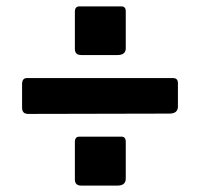

<svg xmlns="http://www.w3.org/2000/svg" viewBox="-20 -673 624 600"><path d="M373 -115Q373 -93 347 -93H234Q214 -93 214 -112V-229Q214 -246 228 -246H359Q373 -246 373 -230ZM536 -340Q536 -318 509 -318L69 -317Q58 -317 53.5 -322Q49 -327 49 -337V-410Q49 -429 64 -429H521Q536 -429 536 -413ZM373 -522Q373 -501 347 -501H234Q214 -501 214 -520V-636Q214 -653 228 -653H359Q373 -653 373 -638Z"/></svg>

Font: Libre Franklin Thin
Style: Bold
Weight: 700
Version: Version 3.000